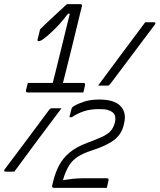

<svg xmlns="http://www.w3.org/2000/svg" viewBox="-62 -817 768 924"><path d="M410 -405Q467 -482 523.5 -558Q580 -634 637 -710H677Q692 -710 682 -697Q629 -626 575 -554.5Q521 -483 468 -412Q463 -405 457 -405ZM452 87H198Q187 87 189 76L195 52Q205 12 222.5 -21.5Q240 -55 272.5 -82.5Q305 -110 359 -130Q405 -147 431.5 -159.5Q458 -172 471.5 -188Q485 -204 491 -228Q495 -244 492 -257Q489 -270 479 -277Q472 -283 458 -287.5Q444 -292 415 -292Q372 -292 340 -281Q308 -270 284 -253H272Q274 -261 276.5 -271.5Q279 -282 281 -289Q282 -294 284 -298Q286 -302 293 -306Q310 -317 341.5 -327.5Q373 -338 416 -338Q487 -338 517 -307.5Q547 -277 536 -227L534 -218Q524 -172 488 -144Q452 -116 380 -93Q337 -79 312 -62.5Q287 -46 272.5 -23.5Q258 -1 247 30L241 50Q266 46 289 43.5Q312 41 339 41H452Q463 41 460 52Q458 61 456 70Q454 79 452 87ZM234 -296Q177 -220 120 -144Q63 -68 7 9H-33Q-48 9 -38 -4Q15 -75 69 -146.5Q123 -218 175 -289Q181 -296 187 -296ZM72 -418H192Q194 -426 195.5 -432.5Q197 -439 198 -443Q199 -445 204.5 -468Q210 -491 219 -527Q228 -563 238 -604Q248 -645 257.5 -684Q267 -723 274 -751H265Q246 -725 223 -699.5Q200 -674 169 -647Q148 -629 139 -624Q130 -619 125 -619Q116 -619 119 -628L131 -676Q145 -690 164 -708Q183 -726 196 -738Q212 -752 228.5 -768Q245 -784 260 -797H324Q335 -797 332 -786Q331 -783 323.5 -752.5Q316 -722 305 -676Q294 -630 281.5 -579.5Q269 -529 258 -485.5Q247 -442 241 -418H339Q350 -418 347 -407Q346 -400 343.5 -390Q341 -380 339 -372H72Q61 -372 63 -383Q65 -391 67.5 -400Q70 -409 72 -418Z"/></svg>

Font: Recursive Mn Lnr St Lt
Style: Italic
Weight: 300
Italic angle: -15°
Monospace: yes
Version: Version 1.079;hotconv 1.0.112;makeotfexe 2.5.65598; ttfautoh